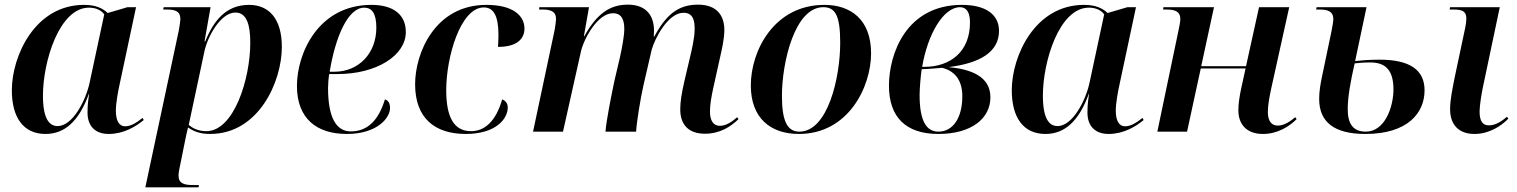

<svg xmlns="http://www.w3.org/2000/svg" viewBox="-20 -567 6535 827"><path d="M176 10C259 10 320 -45 363 -163H364C360 -137 357 -116 357 -82C357 -21 393 10 448 10C512 10 564 -21 599 -50L594 -59C569 -39 544 -23 519 -23C494 -23 479 -45 479 -91C479 -121 488 -171 494 -198L566 -536H529L444 -511C422 -531 394 -546 342 -546C130 -546 31 -325 31 -178C31 -62 80 10 176 10ZM228 -24C193 -24 165 -54 165 -155C165 -303 236 -534 363 -534C391 -534 416 -524 429 -505L366 -211C350 -136 294 -24 228 -24Z M750 -435 606 240H835L837 230H812C774 230 749 224 749 189C749 176 754 152 757 139L778 35C783 12 785 0 790 -18C814 -1 842 10 885 10C1094 10 1194 -215 1194 -365C1194 -488 1137 -546 1053 -546C956 -546 902 -482 864 -389H861L887 -536H685L683 -526H698C736 -526 757 -518 757 -484C757 -477 754 -459 750 -435ZM869 -2C831 -2 807 -17 793 -29L861 -348C875 -411 931 -513 994 -513C1044 -513 1058 -457 1058 -383C1058 -226 987 -2 869 -2Z M1474 10C1602 10 1660 -57 1660 -102C1660 -124 1651 -135 1638 -139C1613 -57 1569 -1 1491 -1C1428 -1 1393 -61 1393 -188C1393 -203 1395 -232 1398 -248H1434C1602 -248 1728 -328 1728 -429C1728 -505 1673 -546 1580 -546C1350 -546 1259 -336 1259 -197C1259 -57 1343 10 1474 10ZM1420 -258H1400C1424 -404 1477 -534 1549 -534C1582 -534 1601 -509 1601 -448C1601 -337 1525 -258 1420 -258Z M1986 10C2116 10 2167 -55 2167 -104C2167 -123 2156 -134 2143 -139C2116 -44 2067 -2 2009 -2C1937 -2 1902 -59 1902 -179C1902 -320 1963 -535 2064 -535C2107 -535 2127 -497 2127 -416C2127 -396 2126 -379 2125 -365C2207 -365 2239 -400 2239 -444C2239 -498 2192 -546 2075 -546C1854 -546 1768 -339 1768 -204C1768 -57 1854 10 1986 10Z M3016 9C3083 9 3129 -23 3161 -54L3155 -62C3135 -44 3108 -25 3081 -25C3053 -25 3038 -47 3038 -87C3038 -116 3044 -150 3052 -187L3082 -322C3090 -357 3100 -402 3100 -437C3100 -498 3070 -547 2986 -547C2900 -547 2848 -502 2798 -409H2796C2796 -416 2797 -426 2797 -435C2797 -496 2767 -547 2684 -547C2608 -547 2551 -509 2497 -411H2495L2517 -536H2303L2302 -526H2316C2352 -526 2375 -518 2375 -485C2375 -476 2372 -456 2369 -438L2276 0H2405L2482 -344C2494 -399 2554 -510 2620 -510C2661 -510 2669 -476 2669 -442C2669 -412 2659 -359 2650 -319L2627 -221C2614 -160 2591 -45 2588 0H2720C2722 -41 2739 -144 2751 -197L2787 -353C2801 -403 2858 -512 2924 -512C2970 -512 2972 -470 2972 -441C2972 -402 2958 -346 2952 -320L2928 -218C2916 -166 2910 -128 2910 -96C2910 -31 2945 9 3016 9Z M3421 10C3635 10 3732 -194 3732 -337C3732 -485 3642 -546 3531 -546C3314 -546 3214 -348 3214 -199C3214 -59 3298 10 3421 10ZM3423 0C3373 0 3348 -42 3348 -154C3348 -298 3403 -536 3526 -536C3578 -536 3599 -500 3599 -383C3599 -233 3546 0 3423 0Z M4022 10C4165 10 4246 -57 4246 -148C4246 -238 4162 -269 4066 -278C4203 -295 4283 -344 4283 -434C4283 -506 4224 -546 4123 -546C3884 -546 3809 -336 3809 -198C3809 -62 3882 10 4022 10ZM3961 -279H3952C3976 -421 4044 -536 4115 -536C4143 -536 4158 -514 4158 -470C4158 -344 4073 -279 3961 -279ZM4022 0C3970 0 3941 -46 3941 -158C3941 -186 3946 -244 3950 -269C3973 -269 4027 -274 4039 -275C4087 -262 4125 -228 4125 -152C4125 -60 4085 0 4022 0Z M4483 10C4566 10 4627 -45 4670 -163H4671C4667 -137 4664 -116 4664 -82C4664 -21 4700 10 4755 10C4819 10 4871 -21 4906 -50L4901 -59C4876 -39 4851 -23 4826 -23C4801 -23 4786 -45 4786 -91C4786 -121 4795 -171 4801 -198L4873 -536H4836L4751 -511C4729 -531 4701 -546 4649 -546C4437 -546 4338 -325 4338 -178C4338 -62 4387 10 4483 10ZM4535 -24C4500 -24 4472 -54 4472 -155C4472 -303 4543 -534 4670 -534C4698 -534 4723 -524 4736 -505L4673 -211C4657 -136 4601 -24 4535 -24Z M5420 10C5484 10 5534 -23 5565 -54L5559 -62C5537 -44 5511 -26 5484 -26C5456 -26 5441 -47 5441 -84C5441 -114 5448 -151 5456 -188L5533 -536H5403L5347 -282H5154L5209 -536H4991L4990 -526H5004C5042 -526 5064 -517 5064 -485C5064 -475 5060 -453 5056 -435L4965 0H5093L5152 -272H5345L5329 -199C5318 -151 5314 -117 5314 -92C5314 -34 5347 10 5420 10Z M5861 10C6043 10 6116 -80 6116 -178C6116 -265 6054 -310 5922 -310C5877 -310 5845 -307 5817 -304L5866 -536H5651L5649 -526H5663C5701 -526 5723 -517 5723 -485C5723 -476 5720 -456 5715 -432L5674 -236C5668 -207 5662 -174 5662 -141C5662 -41 5727 10 5861 10ZM6331 10C6395 10 6447 -25 6477 -56L6471 -64C6448 -45 6423 -27 6393 -27C6365 -27 6353 -47 6353 -87C6353 -111 6361 -161 6367 -190L6440 -536H6226L6224 -526H6240C6279 -526 6296 -518 6296 -487C6296 -476 6294 -462 6291 -447L6245 -230C6236 -183 6226 -137 6226 -97C6226 -29 6264 10 6331 10ZM5863 0C5807 0 5785 -35 5785 -97C5785 -150 5798 -221 5815 -294C5830 -296 5855 -298 5883 -298C5950 -298 5982 -262 5982 -182C5982 -106 5945 0 5863 0Z"/></svg>

Font: Noto Serif Display SemiBold
Style: Italic
Weight: 600
Italic angle: -12°
Designer: Monotype Design Team
Foundry: Monotype Imaging Inc.
Version: Version 2.009